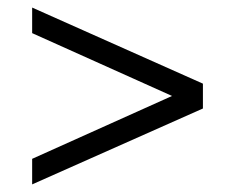

<svg xmlns="http://www.w3.org/2000/svg" viewBox="-20 -482 626 510"><path d="M65.4 -461.9 519 -259.8V-193.8L65.4 7.8V-60.1L437 -227.1L65.4 -394Z"/></svg>

Font: XB Zar
Style: Italic
Weight: 400
Italic angle: -12°
Designer: Behnam
Foundry: Irmug
Version: Version 8.005 2009